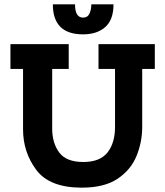

<svg xmlns="http://www.w3.org/2000/svg" viewBox="-20 -853 759 883"><path d="M502 -833Q502 -762 464 -728.5Q426 -695 362 -695Q223 -695 223 -833H325Q325 -772 362 -772Q383 -772 391.5 -790.5Q400 -809 400 -833ZM692 -536H634V-269Q634 -200 608 -136Q582 -72 521 -31Q460 10 356 10Q208 10 147 -71.5Q86 -153 86 -258V-536H28V-650H296V-536H220V-262Q220 -195 252.5 -151.5Q285 -108 363 -108Q440 -108 474.5 -152Q509 -196 509 -269V-536H433V-650H692Z"/></svg>

Font: Zilla Slab Bold
Style: Bold
Weight: 700
Designer: Typotheque.com
Foundry: Typotheque type foundry
Version: Version 1.1; 2017; ttfautohint (v1.6)